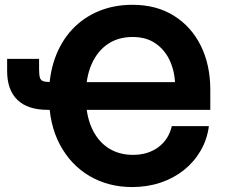

<svg xmlns="http://www.w3.org/2000/svg" viewBox="-20 -758 926 789"><path d="M522.9 10.7Q425.8 10.7 348.4 -34.4Q271 -79.6 226.1 -163.8Q181.2 -248 181.2 -364.3Q181.2 -449.7 205.8 -518.6Q230.5 -587.4 276.1 -636.5Q321.8 -685.5 385 -711.9Q448.2 -738.3 524.4 -738.3Q622.6 -738.3 694.3 -693.6Q766.1 -648.9 805.2 -570.1Q844.2 -491.2 844.2 -388.7V-306.6H280.8V-420.4H731.9L699.7 -402.8Q699.7 -458 679.9 -504.2Q660.2 -550.3 621.3 -578.1Q582.5 -606 524.9 -606Q465.8 -606 422.9 -576.9Q379.9 -547.9 356.2 -493.7Q332.5 -439.5 332.5 -363.8Q332.5 -288.1 356.4 -233.6Q380.4 -179.2 424.1 -150.4Q467.8 -121.6 526.4 -121.6Q558.1 -121.6 584.5 -129.9Q610.8 -138.2 631.3 -153.6Q651.9 -168.9 665.8 -190.7Q679.7 -212.4 686 -239.7H838.4Q831.1 -184.1 804.2 -138.2Q777.3 -92.3 735.4 -58.8Q693.4 -25.4 639.2 -7.3Q585 10.7 522.9 10.7ZM9.3 -516.1H140.6V-474.1Q140.6 -450.2 144 -439Q147.5 -427.7 158 -424.3Q168.5 -420.9 189.5 -420.9H225.6V-306.6H175.8Q94.2 -306.6 51.8 -347.4Q9.3 -388.2 9.3 -466.3Z"/></svg>

Font: Inter 24pt
Style: Bold
Weight: 700
Designer: Rasmus Andersson
Foundry: rsms
Version: Version 4.001;git-66647c0bb